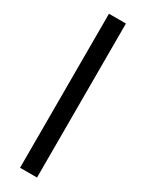

<svg xmlns="http://www.w3.org/2000/svg" viewBox="-232 -845 734 961"><g transform="rotate(30 135.5 -365.0)"><path d="M84 -810H182V80H84Z"/></g></svg>

Font: Murecho Thin SemiBold
Style: Regular
Weight: 600
Version: Version 1.010